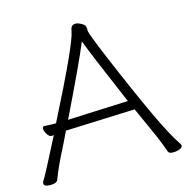

<svg xmlns="http://www.w3.org/2000/svg" viewBox="-106 -812 901 920"><g transform="rotate(-15 345.0 -351.5)"><path d="M135 -273Q311 -619 321 -680Q324 -699 331 -704.5Q338 -710 349 -710Q360 -710 378 -700Q396 -690 396 -676V-663Q396 -649 450 -520Q617 -124 678 -35Q689 -19 689 -15Q689 -5 674.5 1Q660 7 640.5 7Q621 7 617 -4Q601 -51 583 -91Q565 -131 549 -167Q533 -203 516 -240L184 -227H172Q156 -193 140 -161Q91 -67 71 -11Q65 6 33 6Q1 6 1 -10Q1 -17 5 -22.5Q9 -28 13.5 -36Q18 -44 28 -62.5Q38 -81 57 -118Q76 -155 110 -221L100 -220H99Q88 -220 78 -235.5Q68 -251 68 -263Q68 -275 78 -275H80Q98 -273 117 -273ZM356 -620Q322 -535 195 -274L216 -275Q277 -278 330 -280Q401 -283 474 -286L495 -287Q384 -545 356 -620Z"/></g></svg>

Font: LXGW WenKai Light
Style: Regular
Weight: 300
Designer: LXGW / Fontworks Inc.
Foundry: LXGW / Fontworks Inc.
Version: Version 1.501; October 10, 2024